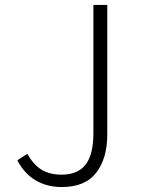

<svg xmlns="http://www.w3.org/2000/svg" viewBox="-20 -742 577 775"><path d="M50 -95 90 -121Q117 -75 149.5 -56Q182 -37 228 -37Q294 -37 325.5 -77.5Q357 -118 357 -205V-722H413V-199Q413 -103 368.5 -45Q324 13 229 13Q170 13 124 -14Q78 -41 50 -95Z"/></svg>

Font: Nebula Sans Light
Style: Regular
Weight: 300
Designer: Paul D. Hunt for Adobe (as Source Sans)
Foundry: Nebula Entertainment & Broadcasting LLC
Version: Version 1.010